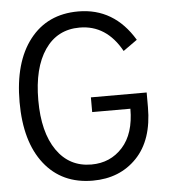

<svg xmlns="http://www.w3.org/2000/svg" viewBox="-52 -744 709 806"><g transform="rotate(-5 303.0 -340.5)"><path d="M307 16Q177 16 103 -78Q29 -172 29 -339Q29 -507 103 -602Q177 -697 307 -697Q458 -697 542 -557L483 -515Q420 -629 307 -629Q213 -629 160.5 -552.5Q108 -476 108 -340Q108 -205 161 -128.5Q214 -52 307 -52Q387 -52 438.5 -109Q490 -166 490 -271H329V-333H564V-271Q564 -133 492.5 -58.5Q421 16 307 16Z"/></g></svg>

Font: Didact Gothic
Style: Regular
Weight: 400
Designer: Daniel Johnson
Foundry: Daniel Johnson
Version: Version 2.101;PS 002.101;hotconv 1.0.88;makeotf.lib2.5.64775